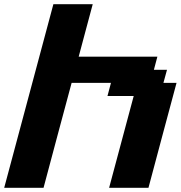

<svg xmlns="http://www.w3.org/2000/svg" viewBox="-20 -895 861 915"><path d="M500 0H687.5Q709.5 -83 754.2 -250Q798.8 -417 821.3 -500H758.8L775.9 -562.5H713.4L730 -625H355Q366.2 -667 388.4 -750Q410.6 -833 421.9 -875H234.4Q195.3 -729 117.2 -437.5Q39.1 -146 0 0H187.5Q209.5 -83 254.2 -250Q298.8 -417 321.3 -500H508.8L492.2 -437.5H617.2Z"/></svg>

Font: Faithful 32x
Style: SemiboldOblique
Weight: 400
Foundry: Faithful Resource Pack
Version: Version 1.0; January 27, 2023